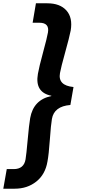

<svg xmlns="http://www.w3.org/2000/svg" viewBox="-23 -946 551 1165"><path d="M423 -418 404 -309Q305 -301 292 -224Q286 -191 279.5 -99Q273 -7 265 34Q252 112 197.5 155.5Q143 199 66 199H-3L18 80H60Q122 80 132 21Q137 -8 145 -98Q153 -188 160 -229Q180 -341 288 -363L289 -365Q187 -385 207 -498Q214 -539 238.5 -629Q263 -719 268 -749Q278 -808 216 -808H175L195 -926H264Q341 -926 380 -882.5Q419 -839 406 -761Q398 -720 372.5 -628.5Q347 -537 341 -503Q327 -427 423 -418Z"/></svg>

Font: Poppins SemiBold
Style: Italic
Weight: 600
Italic angle: -10°
Designer: Ninad Kale (Devanagari), Jonny Pinhorn (Latin)
Foundry: Indian Type Foundry
Version: Version 3.200;PS 1.000;hotconv 16.6.54;makeotf.lib2.5.65590